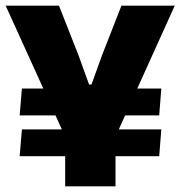

<svg xmlns="http://www.w3.org/2000/svg" viewBox="-20 -659 638 679"><path d="M543 -251H329.5L355.5 -346H550.5ZM49.5 -106.5 57.5 -201.5H550.5L543 -106.5ZM57.5 -346H240L267 -251H49.5ZM381 -159H218L0 -639H188.5L257.5 -464L295 -360H303.5L341 -464L409.5 -639H598ZM388.5 0H210.5V-320H388.5Z"/></svg>

Font: Anek Devanagari ExtraBold
Style: Regular
Weight: 800
Designer: Kailash Malviya (Devanagari) & Yesha Goshar (Latin)
Foundry: Ek Type
Version: Version 1.003